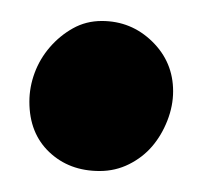

<svg xmlns="http://www.w3.org/2000/svg" viewBox="-20 -154 191 183"><path d="M77 -134Q105 -134 125 -114.5Q145 -95 145 -67Q145 -53 139.5 -39Q134 -25 125 -14.5Q116 -4 103 2.5Q90 9 75 9Q46 9 27 -9Q8 -27 8 -57Q8 -71 13 -84.5Q18 -98 27.5 -109Q37 -120 49.5 -127Q62 -134 77 -134Z"/></svg>

Font: r_Neptun CAT
Style: Regular
Weight: 400
Foundry: Peter Wiegel, CAT-Fonts
Version: Version 1.000;June 8, 2024;FontCreator 14.0.0.2814 32-bit